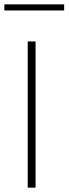

<svg xmlns="http://www.w3.org/2000/svg" viewBox="-59 -860 314 880"><path d="M68 -670V0H104V-670ZM-39 -812H235V-840H-39Z"/></svg>

Font: LT Wave Alt Thin
Style: Regular
Weight: 100
Designer: Daniel Lyons
Version: Version 2.5 (Glyphs App)